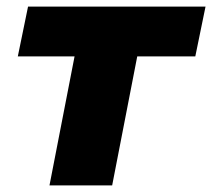

<svg xmlns="http://www.w3.org/2000/svg" viewBox="-20 -562 643 582"><path d="M130 0 206 -391H34L65 -542H603L572 -391H396L320 0Z"/></svg>

Font: Montserrat ExtraBold
Style: Italic
Weight: 800
Italic angle: -11.3°
Designer: Julieta Ulanovsky
Foundry: Julieta Ulanovsky
Version: Version 9.000; ttfautohint (v1.8.4.7-5d5b)